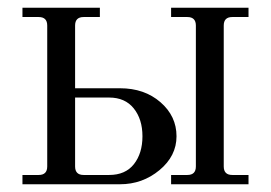

<svg xmlns="http://www.w3.org/2000/svg" viewBox="-20 -476 700 496"><path d="M38 0V-24H80Q102 -24 102 -46V-410Q102 -432 80 -432H38V-456H238V-432H196Q174 -432 174 -410V-248H290Q353 -248 394.5 -212Q436 -176 436 -124Q436 -73 392 -36.5Q348 0 290 0ZM174 -224V-46Q174 -24 196 -24H262Q304 -24 326 -52Q348 -80 348 -124Q348 -168 325.5 -196Q303 -224 262 -224ZM422 0V-24H464Q486 -24 486 -46V-410Q486 -432 464 -432H422V-456H622V-432H580Q558 -432 558 -410V-46Q558 -24 580 -24H622V0Z"/></svg>

Font: Old Standard TT
Style: Regular
Weight: 400
Designer: Alexey Kryukov <alexios@thessalonica.org.ru>
Version: Version 2.2